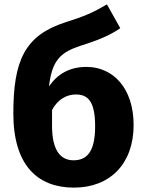

<svg xmlns="http://www.w3.org/2000/svg" viewBox="-20 -840 662 878"><path d="M376 -534C297 -534 243 -501 204 -445C218 -565 257 -600 346 -630C429 -656 480 -677 530 -711L469 -820C406 -783 368 -766 279 -738C93 -678 41 -563 41 -321C41 -83 153 18 318 18C483 18 591 -91 591 -268C591 -438 496 -534 376 -534ZM316 -107C256 -107 218 -154 218 -264V-337C244 -386 285 -408 327 -408C382 -408 415 -377 415 -262C415 -140 373 -107 316 -107Z"/></svg>

Font: Glow Sans SC Normal ExtraBold
Style: Regular
Weight: 800
Designer: Ryoko NISHIZUKA (kana, bopomofo & ideographs); Paul D. Hunt (Latin, Greek & Cyrillic); Sandoll Communications, Soo-young
Version: Version 0.93